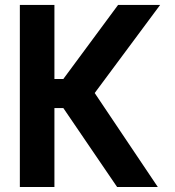

<svg xmlns="http://www.w3.org/2000/svg" viewBox="-20 -747 698 767"><path d="M447.8 0 233 -315.3H197.4V0H59.3V-727.3H197.4V-431.5H233L451.7 -727.3H619.7L358.3 -375.4L610.4 0Z"/></svg>

Font: Interface
Style: Bold
Weight: 700
Designer: Rasmus Andersson
Foundry: rsms
Version: Version 1.8